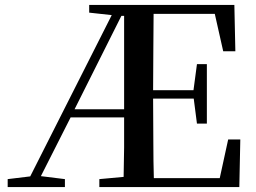

<svg xmlns="http://www.w3.org/2000/svg" viewBox="-20 -755 1032 775"><path d="M11 0V-32L102 -43L431 -694L340 -704V-735H926L930 -548H881L847 -699H600Q599 -632 599 -564Q598 -480 598 -391H761L775 -496H815V-256H775L762 -357H598Q598 -260 599 -173Q599 -104 601 -36H867L901 -192H950L946 0H381V-32L479 -41Q480 -101 481 -160Q481 -223 481 -281H265L145 -44L242 -32V0ZM470 -691 281 -314H481V-691Z"/></svg>

Font: Early Summer Mincho SemiBold
Style: Regular
Weight: 600
Designer: GuiWonder
Version: Version 1.002